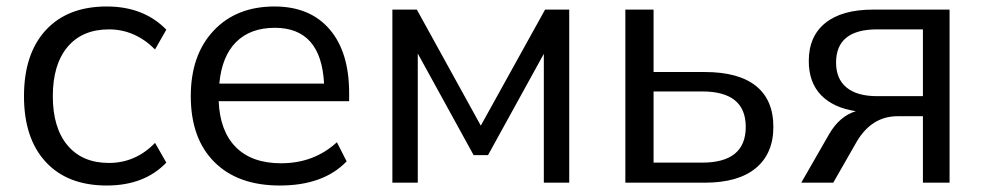

<svg xmlns="http://www.w3.org/2000/svg" viewBox="-20 -569 3065 598"><path d="M312.5 8.8Q190.4 8.8 122.6 -64.5Q54.7 -137.7 54.7 -269.5Q54.7 -401.4 122.6 -475.1Q190.4 -548.8 312.5 -548.8Q427.7 -548.8 498 -476.6L462.9 -415Q400.4 -477.5 319.3 -477.5Q236.3 -477.5 190.4 -422.9Q144.5 -368.2 144.5 -269.5Q144.5 -170.9 190.4 -116.2Q236.3 -61.5 319.3 -61.5Q402.3 -61.5 462.9 -124L498 -62.5Q429.7 8.8 312.5 8.8Z M851.6 8.8Q720.7 8.8 647.5 -64.5Q574.2 -137.7 574.2 -269.5Q574.2 -397.5 645 -473.1Q715.8 -548.8 835 -548.8Q945.3 -548.8 1006.3 -478Q1067.4 -407.2 1067.4 -279.3V-253.9H661.1Q665 -160.2 714.8 -110.4Q764.6 -60.5 855.5 -60.5Q958 -60.5 1029.3 -126L1059.6 -66.4Q987.3 8.8 851.6 8.8ZM663.1 -308.6H989.3Q980.5 -482.4 835.9 -482.4Q759.8 -482.4 715.3 -438Q670.9 -393.6 663.1 -308.6Z M1202.1 0V-539.1H1278.3L1477.5 -177.7L1677.7 -539.1H1752.9V0H1673.8V-401.4L1500 -85.9H1455.1L1281.2 -402.3V0Z M1927.7 0V-539.1H2015.6V-344.7H2174.8Q2280.3 -344.7 2334.5 -301.3Q2388.7 -257.8 2388.7 -173.8Q2388.7 -90.8 2334 -45.4Q2279.3 0 2174.8 0ZM2015.6 -62.5H2167Q2302.7 -62.5 2302.7 -173.8Q2302.7 -284.2 2167 -284.2H2015.6Z M2562.5 -151.4Q2594.7 -207 2645.5 -222.7Q2575.2 -233.4 2537.1 -272.9Q2499 -312.5 2499 -378.9Q2499 -456.1 2550.8 -497.6Q2602.5 -539.1 2699.2 -539.1H2937.5V0H2854.5V-207H2775.4Q2695.3 -207 2648.4 -127.9L2575.2 0H2475.6ZM2584 -374Q2584 -323.2 2616.7 -296.4Q2649.4 -269.5 2711.9 -269.5H2854.5V-477.5H2711.9Q2584 -477.5 2584 -374Z"/></svg>

Font: Min Sans
Style: Regular
Weight: 400
Designer: Jinseong-Kim, NotoSansCJK, Nunito
Foundry: Jinseong-Kim
Version: Version 1.400;Glyphs 3.1.2 (3151)